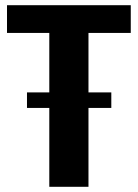

<svg xmlns="http://www.w3.org/2000/svg" viewBox="-20 -720 531 740"><path d="M484 -700V-593H247L321 -656V0H170V-656L242 -593H7V-700ZM409 -364V-304H84V-364Z"/></svg>

Font: Pathway Extreme SemiCondensed
Style: Bold
Weight: 700
Width: 4
Version: Version 1.001;gftools[0.9.26]